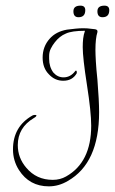

<svg xmlns="http://www.w3.org/2000/svg" viewBox="-20 -576 407 680"><path d="M153 84Q84 84 47 26Q26 -7 26 -47Q26 -128 95 -167Q99 -169 104 -169Q109 -169 109 -167Q109 -163 100 -158Q43 -124 43 -62Q43 -17 73 18Q109 61 167 61Q193 61 214 49Q303 -1 303 -131Q303 -179 288 -275Q273 -371 273 -409Q273 -425 274.5 -439Q276 -453 281 -467Q234 -467 213 -457Q191 -448 174 -426Q166 -416 160 -404Q154 -392 154 -378V-368Q154 -339 169 -319Q184 -302 205 -302Q230 -302 247 -325L249 -326Q250 -326 251 -325Q252 -324 252 -318V-317Q237 -290 204 -290Q174 -290 153 -313Q131 -335 131 -372Q131 -411 156 -439Q178 -464 217 -471Q233 -473 247.5 -474.5Q262 -476 275 -476Q283 -476 289.5 -475.5Q296 -475 303 -474Q306 -474 316.5 -472.5Q327 -471 325 -462Q318 -440 318 -399Q318 -384 319.5 -358Q321 -332 325 -294Q331 -219 331 -179Q331 2 220 65Q188 84 153 84ZM343 -515Q325 -515 325 -536Q325 -556 350 -556Q367 -556 367 -540Q367 -515 343 -515ZM258 -515Q240 -515 240 -536Q240 -556 265 -556Q282 -556 282 -540Q282 -515 258 -515Z"/></svg>

Font: Puppies Play
Style: Regular
Weight: 400
Designer: Robert E. Leuschke
Foundry: Robert E. Leuschke
Version: Version 1.010; ttfautohint (v1.8.3)